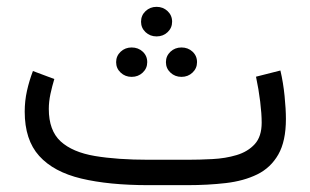

<svg xmlns="http://www.w3.org/2000/svg" viewBox="-20 -541 907 561"><path d="M527.3 0H414.1Q298.3 0 217.5 -19.3Q136.7 -38.6 94.5 -85.4Q52.2 -132.3 52.2 -214.8Q52.2 -246.1 58.8 -275.6Q65.4 -305.2 76.2 -333.5L138.7 -310.1Q132.3 -289.1 127.4 -266.4Q122.6 -243.7 122.6 -222.7Q122.6 -159.7 157.2 -127.9Q191.9 -96.2 257.3 -85.2Q322.8 -74.2 414.1 -74.2H527.8Q563 -74.2 600.8 -76.2Q638.7 -78.1 671.4 -87.9Q704.1 -97.7 724.4 -119.9Q744.6 -142.1 744.6 -182.6Q744.6 -208.5 740.2 -244.4Q735.8 -280.3 728 -316.9L799.3 -335Q807.6 -299.8 811.5 -260.7Q815.4 -221.7 815.4 -193.4Q815.4 -128.4 793.2 -89.6Q771 -50.8 731.7 -31.5Q692.4 -12.2 639.9 -6.1Q587.4 0 527.3 0ZM392.1 -477.5Q392.1 -496.1 405.3 -508.5Q418.5 -521 437.5 -521Q456.5 -521 469.7 -508.5Q482.9 -496.1 482.9 -477.5Q482.9 -459.5 469.7 -447Q456.5 -434.6 437.5 -434.6Q418.5 -434.6 405.3 -447Q392.1 -459.5 392.1 -477.5ZM464.8 -359.4Q464.8 -377.4 478 -389.9Q491.2 -402.3 510.3 -402.3Q529.3 -402.3 542.5 -390.1Q555.7 -377.9 555.7 -359.4Q555.7 -341.3 542.5 -328.9Q529.3 -316.4 510.3 -316.4Q491.2 -316.4 478 -328.9Q464.8 -341.3 464.8 -359.4ZM319.3 -359.4Q319.3 -377.4 332.5 -389.9Q345.7 -402.3 364.7 -402.3Q383.8 -402.3 397 -390.1Q410.2 -377.9 410.2 -359.4Q410.2 -341.3 397 -328.9Q383.8 -316.4 364.7 -316.4Q345.7 -316.4 332.5 -328.9Q319.3 -341.3 319.3 -359.4Z"/></svg>

Font: Vazirmatn RD UI Light
Style: Regular
Weight: 300
Designer: Saber Rastikerdar
Foundry: Saber Rastikerdar
Version: Version 33.003